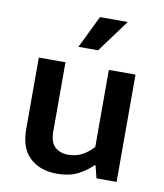

<svg xmlns="http://www.w3.org/2000/svg" viewBox="-80 -761 714 837"><g transform="rotate(10 277.0 -342.5)"><path d="M373 -475H491V0H402L388 -55H384Q361 -31 323 -10.5Q285 10 228 10Q153 10 108 -32Q63 -74 63 -158V-475H181V-170Q181 -121 203.5 -100.5Q226 -80 261 -80Q298 -80 325.5 -95.5Q353 -111 373 -134ZM312 -551H225L295 -695H418Z"/></g></svg>

Font: Mukta Vaani SemiBold
Style: Regular
Weight: 600
Designer: Noopur Datye, Girish Dalvi, Yashodeep Gholap, Pallavi Karambelkar
Foundry: Ek Type
Version: Version 2.538;PS 1.000;hotconv 16.6.51;makeotf.lib2.5.65220;